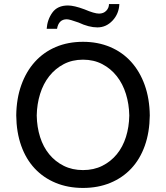

<svg xmlns="http://www.w3.org/2000/svg" viewBox="-20 -916 818 946"><path d="M617 -347Q616 -403 600.5 -453Q585 -503 555.5 -540.5Q526 -578 484 -600Q442 -622 389 -622Q336 -622 294 -600Q252 -578 222.5 -540.5Q193 -503 177.5 -453Q162 -403 161 -347Q162 -290 177.5 -241Q193 -192 222.5 -156Q252 -120 294 -99Q336 -78 389 -78Q442 -78 484 -99Q526 -120 555.5 -156Q585 -192 600.5 -241Q616 -290 617 -347ZM60 -347Q61 -430 85 -497Q109 -564 152 -611.5Q195 -659 255 -684.5Q315 -710 389 -710Q462 -710 522.5 -684.5Q583 -659 626 -611.5Q669 -564 693 -497Q717 -430 718 -347Q717 -264 693.5 -198Q670 -132 627 -86Q584 -40 523.5 -15Q463 10 389 10Q315 10 254.5 -15Q194 -40 151 -86Q108 -132 84.5 -198Q61 -264 60 -347ZM517 -896H568Q566 -848 534.5 -814.5Q503 -781 460 -781Q418 -781 367 -805Q323 -821 309 -821Q269 -821 261 -774H210Q213 -819 238 -854Q263 -889 315 -889Q345 -889 396 -870Q445 -849 468 -849Q490 -849 503.5 -863Q517 -877 517 -896Z"/></svg>

Font: Baumans
Style: Regular
Weight: 400
Designer: Henadij Zarechnjuk
Foundry: Cyreal (www.cyreal.org)
Version: Version 001.002